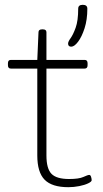

<svg xmlns="http://www.w3.org/2000/svg" viewBox="-20 -772 430 798"><path d="M264 6Q196 6 165.5 -25Q135 -56 135 -126V-487H25Q13 -487 13 -501V-509Q13 -523 25 -523H135L140 -638Q140 -650 155 -650H158Q173 -650 173 -638V-523H332Q344 -523 344 -509V-501Q344 -487 332 -487H173V-126Q173 -71 194 -49.5Q215 -28 267 -28Q308 -28 326.5 -36.5Q345 -45 351 -45Q356 -45 358.5 -37Q361 -29 361 -23Q361 -17 346.5 -10Q332 -3 309.5 1.5Q287 6 264 6ZM276 -578Q263 -578 263 -591Q263 -599 273.5 -613.5Q284 -628 294.5 -657Q305 -686 305 -736Q305 -752 324 -752Q343 -752 343 -736Q343 -690 331.5 -654.5Q320 -619 304.5 -598.5Q289 -578 276 -578Z"/></svg>

Font: Asap Expanded Thin
Style: Regular
Weight: 100
Width: 7
Designer: Pablo Cosgaya
Foundry: Omnibus-Type
Version: Version 3.001; ttfautohint (v1.8.4.7-5d5b)